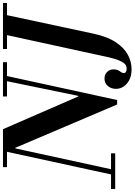

<svg xmlns="http://www.w3.org/2000/svg" viewBox="163 -967 904 1290"><g transform="rotate(-90 615.0 -322.0)"><path d="M558 13 267 -671H263L273 -754H392L612 -248H616L578 13ZM-10 0V-28H230V0ZM82 0 246 -754H281L117 0ZM137 -727V-754H392V-727ZM562 13 720 -754H755L588 13ZM612 -727V-754H842V-727ZM795 110Q752 110 723 95Q694 80 678.5 56.5Q663 33 663 5Q663 -27 682 -49.5Q701 -72 732 -72Q759 -72 776.5 -54.5Q794 -37 794 -10Q794 8 788 19.5Q782 31 775.5 39.5Q769 48 769 57Q769 77 800 77Q809 77 818.5 73Q828 69 837.5 56.5Q847 44 857 18Q867 -8 877 -53L1030 -754H1164L1034 -147Q1014 -53 976.5 3.5Q939 60 892 85Q845 110 795 110ZM931 -727V-754H1240V-727Z"/></g></svg>

Font: Libre Bodoni Medium
Style: Italic
Weight: 500
Italic angle: -13°
Designer: Pablo Impallari, Rodrigo Fuenzalida
Foundry: Impallari Type
Version: Version 2.005;gftools[0.9.23]